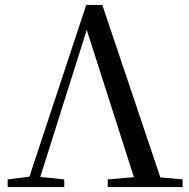

<svg xmlns="http://www.w3.org/2000/svg" viewBox="-20 -757 766 777"><path d="M416 0H719V-31L629 -39L394 -737H329L99 -42L11 -31V0H240V-31L143 -41L331 -636L522 -40L416 -31Z"/></svg>

Font: Noto Serif CJK SC Medium
Style: Regular
Weight: 500
Designer: Ryoko NISHIZUKA 西塚涼子 (kana & ideographs); Frank Grießhammer (Latin, Greek & Cyrillic); Wenlong ZHANG 张文龙 (bopomofo); San
Foundry: Adobe
Version: Version 2.001;hotconv 1.1.0;makeotfexe 2.6.0